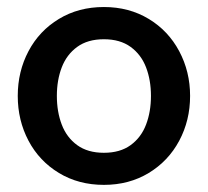

<svg xmlns="http://www.w3.org/2000/svg" viewBox="-20 -514 589 544"><path d="M30.3 -242.2Q30.3 -311.5 60.8 -369.1Q91.3 -426.8 147 -460.4Q202.6 -494.1 274.4 -494.1Q345.7 -494.1 401.4 -460.4Q457 -426.8 487.8 -368.9Q518.6 -311 518.6 -242.2Q518.6 -172.9 487.8 -115.2Q457 -57.6 401.4 -23.9Q345.7 9.8 274.4 9.8Q202.6 9.8 147 -23.9Q91.3 -57.6 60.8 -115.2Q30.3 -172.9 30.3 -242.2ZM407.7 -242.2Q407.7 -287.1 393.8 -323.2Q379.9 -359.4 350.1 -381.1Q320.3 -402.8 274.4 -402.8Q228.5 -402.8 198.7 -381.1Q168.9 -359.4 155 -323.2Q141.1 -287.1 141.1 -242.2Q141.1 -197.3 155 -160.9Q168.9 -124.5 198.7 -102.8Q228.5 -81.1 274.4 -81.1Q320.3 -81.1 350.1 -102.8Q379.9 -124.5 393.8 -160.9Q407.7 -197.3 407.7 -242.2Z"/></svg>

Font: Acari Sans SemiBold
Style: Regular
Weight: 600
Designer: Alfredo Marco Pradil and Stefan Peev
Foundry: Hanken Design Co.
Version: Version 1.045;January 11, 2019;FontCreator 11.5.0.2425 64-bi